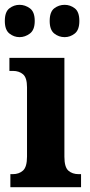

<svg xmlns="http://www.w3.org/2000/svg" viewBox="-31 -776 373 796"><path d="M12 0V-54H22Q48 -54 64.5 -69Q81 -84 81 -127V-414Q81 -454 64.5 -468Q48 -482 23 -482H8V-536H236V-126Q236 -83 252.5 -68.5Q269 -54 295 -54H305V0ZM237 -622Q213 -622 194 -637Q175 -652 175 -689Q175 -727 194 -741.5Q213 -756 237 -756Q260 -756 279 -741.5Q298 -727 298 -689Q298 -652 279 -637Q260 -622 237 -622ZM50 -622Q27 -622 8 -637Q-11 -652 -11 -689Q-11 -727 8 -741.5Q27 -756 50 -756Q73 -756 93 -741.5Q113 -727 113 -689Q113 -652 93 -637Q73 -622 50 -622Z"/></svg>

Font: Noto Serif Hebrew Condensed ExtraBold
Style: Regular
Weight: 800
Width: 3
Designer: Monotype Design Team
Foundry: Monotype Imaging Inc.
Version: Version 2.004; ttfautohint (v1.8.4.7-5d5b)